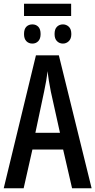

<svg xmlns="http://www.w3.org/2000/svg" viewBox="-20 -1011 512 1031"><path d="M362 -991V-925H109V-991ZM154 -880Q173 -880 185.5 -867.5Q198 -855 198 -828Q198 -803 185.5 -790Q173 -777 154 -777Q134 -777 121.5 -790Q109 -803 109 -828Q109 -855 121.5 -867.5Q134 -880 154 -880ZM318 -880Q336 -880 349.5 -867.5Q363 -855 363 -828Q363 -803 349.5 -790Q336 -777 318 -777Q299 -777 286 -790Q273 -803 273 -828Q273 -855 286 -867.5Q299 -880 318 -880ZM367 0 319 -208H154L107 0H0L173 -714H296L472 0ZM253 -519Q247 -549 242.5 -577Q238 -605 235 -629Q230 -579 217 -520L170 -298H302Z"/></svg>

Font: Noto Sans ExtraCondensed Medium
Style: Regular
Weight: 500
Width: 2
Designer: Monotype Design Team
Foundry: Monotype Imaging Inc.
Version: Version 2.013; ttfautohint (v1.8.4.7-5d5b)